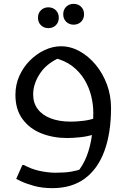

<svg xmlns="http://www.w3.org/2000/svg" viewBox="-20 -716 656 996"><path d="M252 260Q198 260 155.5 248Q113 236 88.5 224Q64 212 64 212L96 140H104Q142 161 185.5 170.5Q229 180 268 180Q317 180 349 174.5Q381 169 412 158L376 184Q411 143 430 93.5Q449 44 456.5 -12.5Q464 -69 464 -132Q464 -174 453 -218.5Q442 -263 418 -303Q394 -343 355 -373Q316 -403 259 -416L317 -428Q231 -397 191.5 -340.5Q152 -284 152 -226Q152 -182 175.5 -150.5Q199 -119 243 -102Q287 -85 348 -85Q374 -85 410 -89Q446 -93 479 -105L471 -20Q435 -8 396 -4Q357 0 328 0Q256 0 195 -24Q134 -48 97 -98Q60 -148 60 -224Q60 -277 80.5 -322.5Q101 -368 135.5 -402.5Q170 -437 212 -456.5Q254 -476 296 -476Q346 -476 392.5 -450.5Q439 -425 476 -380.5Q513 -336 534.5 -278.5Q556 -221 556 -156Q556 -26 521.5 67.5Q487 161 419.5 210.5Q352 260 252 260ZM362 -588Q339 -588 323.5 -603Q308 -618 308 -642Q308 -666 323.5 -681Q339 -696 362 -696Q385 -696 400.5 -681Q416 -666 416 -642Q416 -618 400.5 -603Q385 -588 362 -588ZM231 -570Q208 -570 192.5 -585Q177 -600 177 -624Q177 -648 192.5 -663Q208 -678 231 -678Q254 -678 269.5 -663Q285 -648 285 -624Q285 -600 269.5 -585Q254 -570 231 -570Z"/></svg>

Font: Kufam
Style: Regular
Weight: 400
Designer: Wael Morcos, Artur Schmal
Foundry: Original Type
Version: Version 1.301; ttfautohint (v1.8.3)